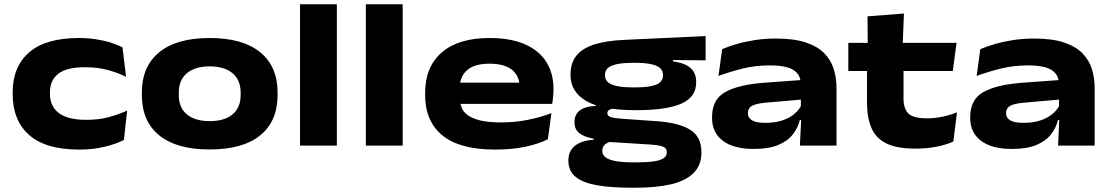

<svg xmlns="http://www.w3.org/2000/svg" viewBox="-20 -678 5172 894"><path d="M349 18.5Q193 18.5 116 -49.2Q39 -117 39 -240.5V-248Q39 -367.5 115.8 -434.2Q192.5 -501 347 -501Q389.5 -501 427 -495.2Q464.5 -489.5 496 -479.5Q527.5 -469.5 550.5 -457.5L567 -320.5Q529.5 -339 482 -352Q434.5 -365 375.5 -365Q291 -365 251.8 -334.8Q212.5 -304.5 212.5 -248V-241Q212.5 -183 254.2 -151.5Q296 -120 381 -120Q438.5 -120 484 -132Q529.5 -144 572 -163L557 -26.5Q520 -7.5 466.5 5.5Q413 18.5 349 18.5Z M956 18Q803 18 721.8 -47.5Q640.5 -113 640.5 -235.5V-247Q640.5 -369 721.8 -435Q803 -501 956 -501Q1110 -501 1191.2 -435Q1272.5 -369 1272.5 -247V-235.5Q1272.5 -113 1191.2 -47.5Q1110 18 956 18ZM956 -114Q1024.5 -114 1062.5 -145.2Q1100.5 -176.5 1100.5 -235.5V-247Q1100.5 -305.5 1062.5 -337.2Q1024.5 -369 956 -369Q888.5 -369 850.5 -337.2Q812.5 -305.5 812.5 -247V-235.5Q812.5 -176.5 850.5 -145.2Q888.5 -114 956 -114Z M1377 0V-658H1548.5V0Z M1683.5 0V-658H1855V0Z M2285 18.5Q2120.5 18.5 2040 -47.5Q1959.5 -113.5 1959.5 -235.5V-245.5Q1959.5 -367 2037.2 -434Q2115 -501 2259 -501Q2358 -501 2424 -472Q2490 -443 2523.5 -390Q2557 -337 2557 -265.5V-259.5Q2557 -243 2555.2 -225Q2553.5 -207 2551 -194.5H2393.5Q2396.5 -213 2398 -235Q2399.5 -257 2399.5 -272Q2399.5 -306.5 2384 -331Q2368.5 -355.5 2337.5 -368.5Q2306.5 -381.5 2259 -381.5Q2190 -381.5 2155.5 -351.8Q2121 -322 2121 -270.5V-253L2122 -240.5V-215.5Q2122 -197 2129 -178Q2136 -159 2155.8 -143.2Q2175.5 -127.5 2213.8 -117.8Q2252 -108 2314 -108Q2375.5 -108 2433.8 -119.2Q2492 -130.5 2547.5 -151L2531 -29.5Q2485.5 -7 2423.8 5.8Q2362 18.5 2285 18.5ZM2037 -194.5V-293H2518V-194.5Z M2942.5 -165Q2782 -165 2709.2 -208Q2636.5 -251 2636.5 -328V-331Q2636.5 -386 2665 -420.2Q2693.5 -454.5 2749.8 -471.8Q2806 -489 2889.5 -492.5L3265.5 -510V-397L3114 -398.5V-392Q3151.5 -387 3175 -375Q3198.5 -363 3210 -343.8Q3221.5 -324.5 3221.5 -297.5V-293Q3221.5 -226.5 3153.2 -195.8Q3085 -165 2942.5 -165ZM2932.5 78H2941Q2991 78 3023 73.5Q3055 69 3070 58.5Q3085 48 3085 31.5V30Q3085 11.5 3066 4.5Q3047 -2.5 3008.5 -5L2798.5 -18L2846 -23.5Q2829 -21.5 2815 -15.8Q2801 -10 2792.8 -0.5Q2784.5 9 2784.5 24V25Q2784.5 43.5 2800.5 55.2Q2816.5 67 2849 72.5Q2881.5 78 2932.5 78ZM2918.5 196Q2824.5 196 2759.2 184.5Q2694 173 2660.2 145.5Q2626.5 118 2626.5 70V68.5Q2626.5 39.5 2639.8 19.5Q2653 -0.5 2679.2 -12.8Q2705.5 -25 2744 -27.5V-32.5Q2703.5 -39 2679.2 -56.8Q2655 -74.5 2655 -108.5V-109.5Q2655 -133.5 2666.2 -149.8Q2677.5 -166 2699.5 -174.8Q2721.5 -183.5 2754 -184.5V-204L2901.5 -172L2850 -173Q2827.5 -172.5 2817.8 -167Q2808 -161.5 2808 -151.5V-151Q2808 -138 2824 -132.8Q2840 -127.5 2877 -125L3033.5 -114Q3140 -107 3193 -74.2Q3246 -41.5 3246 30V32Q3246 90.5 3210 127Q3174 163.5 3105.5 179.8Q3037 196 2939.5 196ZM2932.5 -271Q2986.5 -271 3015.5 -277.8Q3044.5 -284.5 3055.8 -297Q3067 -309.5 3067 -326V-329.5Q3067 -346 3056 -358.5Q3045 -371 3016.2 -378.2Q2987.5 -385.5 2935 -385.5H2931Q2878 -385.5 2848.8 -378.5Q2819.5 -371.5 2808.2 -359Q2797 -346.5 2797 -330V-326.5Q2797 -310 2808.5 -297.5Q2820 -285 2849.5 -278Q2879 -271 2932.5 -271Z M3704.5 0 3711 -134.5 3709 -157V-265.5L3708 -289.5Q3708 -331 3674 -352.2Q3640 -373.5 3565 -373.5Q3497 -373.5 3438 -358.8Q3379 -344 3325.5 -324.5L3342.5 -449Q3373.5 -462.5 3412 -473.5Q3450.5 -484.5 3495.8 -491.5Q3541 -498.5 3593.5 -498.5Q3678 -498.5 3732.8 -480Q3787.5 -461.5 3818.5 -429.5Q3849.5 -397.5 3862.2 -356Q3875 -314.5 3875 -268.5V0ZM3490.5 15.5Q3396 15.5 3345.8 -22.5Q3295.5 -60.5 3295.5 -128V-133Q3295.5 -215 3356.8 -249.2Q3418 -283.5 3535 -292.5L3720 -306L3723.5 -215.5L3547 -200Q3500.5 -196 3481.5 -185.2Q3462.5 -174.5 3462.5 -152V-150Q3462.5 -129.5 3481.5 -117.8Q3500.5 -106 3543.5 -106Q3589.5 -106 3623.2 -117.5Q3657 -129 3679 -147.8Q3701 -166.5 3711.5 -188.5L3740.5 -119.5H3704.5Q3695 -82 3671 -51.5Q3647 -21 3603.2 -2.8Q3559.5 15.5 3490.5 15.5Z M4242.5 14Q4156 14 4107 -10.2Q4058 -34.5 4037.5 -82.5Q4017 -130.5 4017 -201V-397.5H4187V-220.5Q4187 -172 4209.5 -149.5Q4232 -127 4297.5 -127Q4333 -127 4370 -135Q4407 -143 4436 -155L4419 -19Q4385 -3.5 4340 5.2Q4295 14 4242.5 14ZM3930 -347.5V-478.5H4434L4416.5 -347.5ZM4020.5 -465 4019.5 -602 4189 -615 4183 -465Z M4906.5 0 4913 -134.5 4911 -157V-265.5L4910 -289.5Q4910 -331 4876 -352.2Q4842 -373.5 4767 -373.5Q4699 -373.5 4640 -358.8Q4581 -344 4527.5 -324.5L4544.5 -449Q4575.5 -462.5 4614 -473.5Q4652.5 -484.5 4697.8 -491.5Q4743 -498.5 4795.5 -498.5Q4880 -498.5 4934.8 -480Q4989.5 -461.5 5020.5 -429.5Q5051.5 -397.5 5064.2 -356Q5077 -314.5 5077 -268.5V0ZM4692.5 15.5Q4598 15.5 4547.8 -22.5Q4497.5 -60.5 4497.5 -128V-133Q4497.5 -215 4558.8 -249.2Q4620 -283.5 4737 -292.5L4922 -306L4925.5 -215.5L4749 -200Q4702.5 -196 4683.5 -185.2Q4664.5 -174.5 4664.5 -152V-150Q4664.5 -129.5 4683.5 -117.8Q4702.5 -106 4745.5 -106Q4791.5 -106 4825.2 -117.5Q4859 -129 4881 -147.8Q4903 -166.5 4913.5 -188.5L4942.5 -119.5H4906.5Q4897 -82 4873 -51.5Q4849 -21 4805.2 -2.8Q4761.5 15.5 4692.5 15.5Z"/></svg>

Font: Anek Latin Expanded
Style: Bold
Weight: 700
Width: 7
Designer: Yesha Goshar
Foundry: Ek Type
Version: Version 1.003